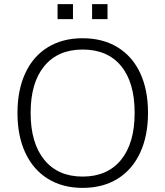

<svg xmlns="http://www.w3.org/2000/svg" viewBox="-20 -906 805 934"><path d="M65 -356Q65 -468 103 -550Q141 -632 212.5 -676Q284 -720 382 -720Q480 -720 552 -676Q624 -632 662 -550.5Q700 -469 700 -357Q700 -245 661.5 -162.5Q623 -80 551.5 -36Q480 8 382 8Q285 8 213.5 -36Q142 -80 103.5 -162Q65 -244 65 -356ZM635 -357Q635 -505 569 -585Q503 -665 382 -665Q262 -665 195.5 -584.5Q129 -504 129 -357Q129 -210 195.5 -128.5Q262 -47 382 -47Q502 -47 568.5 -128Q635 -209 635 -357ZM335 -886V-813H260V-886ZM503 -886V-813H428V-886Z"/></svg>

Font: Muli Light
Style: Regular
Weight: 300
Designer: Vernon Adams
Foundry: Vernon Adams
Version: Version 2.100